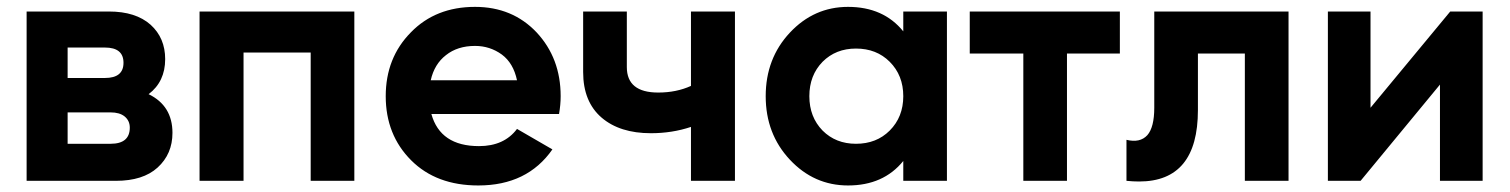

<svg xmlns="http://www.w3.org/2000/svg" viewBox="-20 -534 4458 567"><path d="M418.9 -255.9Q489.3 -221.7 489.3 -141.6Q489.3 -79.1 445.3 -39.1Q402.3 0 322.3 0Q234.4 0 58.6 0Q58.6 -125 58.6 -500Q120.1 -500 301.8 -500Q380.9 -500 424.8 -460.9Q467.8 -421.9 467.8 -359.4Q467.8 -293 418.9 -255.9ZM290 -393.6Q262.7 -393.6 179.7 -393.6Q179.7 -371.1 179.7 -303.7Q207 -303.7 290 -303.7Q344.7 -303.7 344.7 -348.6Q344.7 -393.6 290 -393.6ZM306.6 -109.4Q363.3 -109.4 363.3 -157.2Q363.3 -177.7 347.7 -190.4Q333 -202.1 306.6 -202.1Q264.6 -202.1 179.7 -202.1Q179.7 -178.7 179.7 -109.4Q211.9 -109.4 306.6 -109.4Z M1026.4 -500Q1026.4 -375 1026.4 0Q994.1 0 897.5 0Q897.5 -94.7 897.5 -378.9Q847.7 -378.9 699.2 -378.9Q699.2 -284.2 699.2 0Q666 0 569.3 0Q569.3 -125 569.3 -500Q683.6 -500 1026.4 -500Z M1253.9 -197.3Q1280.3 -102.5 1394.5 -102.5Q1468.8 -102.5 1506.8 -153.3Q1542 -132.8 1611.3 -92.8Q1537.1 13.7 1392.6 13.7Q1268.6 13.7 1194.3 -60.5Q1119.1 -135.7 1119.1 -250Q1119.1 -363.3 1193.4 -438.5Q1266.6 -513.7 1382.8 -513.7Q1493.2 -513.7 1564.5 -438.5Q1635.7 -362.3 1635.7 -250Q1635.7 -224.6 1630.9 -197.3Q1504.9 -197.3 1253.9 -197.3ZM1252 -296.9Q1315.4 -296.9 1506.8 -296.9Q1496.1 -347.7 1461.9 -373Q1426.8 -398.4 1382.8 -398.4Q1331.1 -398.4 1296.9 -371.1Q1262.7 -344.7 1252 -296.9Z M2020.5 -500Q2053.7 -500 2150.4 -500Q2150.4 -375 2150.4 0Q2118.2 0 2020.5 0Q2020.5 -40 2020.5 -159.2Q1964.8 -140.6 1902.3 -140.6Q1810.5 -140.6 1756.8 -186.5Q1702.1 -233.4 1702.1 -321.3Q1702.1 -380.9 1702.1 -500Q1734.4 -500 1831.1 -500Q1831.1 -459 1831.1 -335.9Q1831.1 -260.7 1923.8 -260.7Q1977.5 -260.7 2020.5 -280.3Q2020.5 -353.5 2020.5 -500Z M2647.5 -500Q2679.7 -500 2776.4 -500Q2776.4 -375 2776.4 0Q2744.1 0 2647.5 0Q2647.5 -14.6 2647.5 -58.6Q2588.9 13.7 2484.4 13.7Q2383.8 13.7 2312.5 -62.5Q2241.2 -138.7 2241.2 -250Q2241.2 -361.3 2312.5 -437.5Q2383.8 -513.7 2484.4 -513.7Q2588.9 -513.7 2647.5 -441.4Q2647.5 -460.9 2647.5 -500ZM2507.8 -109.4Q2568.4 -109.4 2607.4 -148.4Q2647.5 -188.5 2647.5 -250Q2647.5 -311.5 2607.4 -351.6Q2568.4 -390.6 2507.8 -390.6Q2448.2 -390.6 2409.2 -351.6Q2370.1 -311.5 2370.1 -250Q2370.1 -188.5 2409.2 -148.4Q2448.2 -109.4 2507.8 -109.4Z M3287.1 -500Q3287.1 -468.8 3287.1 -376Q3248 -376 3130.9 -376Q3130.9 -282.2 3130.9 0Q3098.6 0 3002 0Q3002 -93.8 3002 -376Q2962.9 -376 2843.8 -376Q2843.8 -407.2 2843.8 -500Q2955.1 -500 3287.1 -500Z M3785.2 -500Q3785.2 -375 3785.2 0Q3752.9 0 3656.2 0Q3656.2 -93.8 3656.2 -376Q3621.1 -376 3517.6 -376Q3517.6 -334 3517.6 -209Q3517.6 2 3343.8 2Q3326.2 2 3306.6 0Q3306.6 -40 3306.6 -121.1Q3346.7 -111.3 3368.2 -134.8Q3388.7 -158.2 3388.7 -215.8Q3388.7 -310.5 3388.7 -500Q3488.3 -500 3785.2 -500Z M4262.7 -500Q4287.1 -500 4358.4 -500Q4358.4 -375 4358.4 0Q4327.1 0 4232.4 0Q4232.4 -71.3 4232.4 -284.2Q4173.8 -212.9 3998 0Q3973.6 0 3901.4 0Q3901.4 -125 3901.4 -500Q3933.6 -500 4027.3 -500Q4027.3 -428.7 4027.3 -215.8Q4086.9 -287.1 4262.7 -500Z"/></svg>

Font: LeFont
Style: Regular
Weight: 700
Designer: Leryon MEDIA
Version: Version 1.0